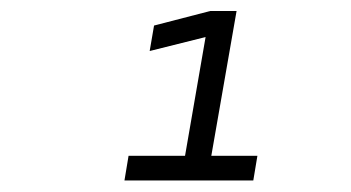

<svg xmlns="http://www.w3.org/2000/svg" viewBox="-20 -713 626 342"><path d="M201.7 -391.6 209 -435.5H309.6L346.2 -647L246.6 -622.1L254.4 -667.5L354.5 -693.4H401.4L356.4 -435.5H438.5L431.2 -391.6Z"/></svg>

Font: CaskaydiaCove NF ExtraLight
Style: Italic
Weight: 200
Italic angle: -10°
Designer: Aaron Bell
Foundry: Saja Typeworks
Version: Version 2111.001; VTT 6.35;Nerd Fonts 3.2.1